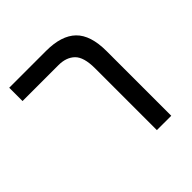

<svg xmlns="http://www.w3.org/2000/svg" viewBox="-158 -702 826 826"><g transform="rotate(-45 255.0 -289.0)"><path d="M423.8 0H336.4V-376Q336.4 -444.3 309.3 -470.7Q282.2 -497.1 234.9 -497.1H16.1V-578.1H240.2Q333.5 -578.1 378.7 -534.2Q423.8 -490.2 423.8 -393.6Z"/></g></svg>

Font: Lunasima
Style: Regular
Weight: 400
Designer: The DocRepair Project, Monotype Design Team
Foundry: Google
Version: Version 2.009